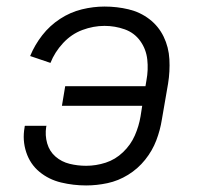

<svg xmlns="http://www.w3.org/2000/svg" viewBox="-20 -558 616 586"><path d="M243 8Q275 8 308 1Q341 -6 371 -24.5Q401 -43 423 -70.5Q445 -98 457 -129.5Q469 -161 474 -193L493 -303Q499 -340 497 -377Q495 -414 479.5 -446Q464 -478 436 -499.5Q408 -521 372.5 -529.5Q337 -538 299 -538Q265 -538 230 -529.5Q195 -521 163.5 -500.5Q132 -480 109 -450.5Q86 -421 72 -387L134 -366Q147 -399 172.5 -426.5Q198 -454 231.5 -466.5Q265 -479 299 -479Q331 -479 360.5 -468.5Q390 -458 408 -433Q426 -408 429.5 -376.5Q433 -345 427 -313L424 -295H179L169 -235H414L409 -203Q404 -173 391.5 -144.5Q379 -116 355.5 -93.5Q332 -71 302.5 -61.5Q273 -52 243 -52Q217 -52 192.5 -58Q168 -64 149.5 -80Q131 -96 124 -120.5Q117 -145 121 -171Q122 -173 122 -174H56Q55 -172 55 -169Q48 -130 60 -93.5Q72 -57 100.5 -33.5Q129 -10 166.5 -1Q204 8 243 8Z"/></svg>

Font: Iosevka Sparkle Light
Style: Italic
Weight: 300
Italic angle: -9°
Designer: Belleve Invis
Foundry: Belleve Invis
Version: Version 4.5.0; ttfautohint (v1.8.3)